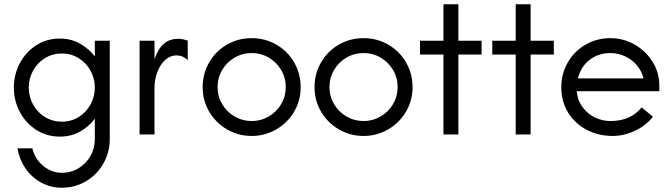

<svg xmlns="http://www.w3.org/2000/svg" viewBox="-20 -631 3154 901"><path d="M62 65H132Q144 116 183.5 148Q223 180 270 180Q313 180 348.5 158.5Q384 137 404.5 101Q425 65 425 22V-74Q399 -39 357.5 -14.5Q316 10 260 10Q199 10 150 -21.5Q101 -53 73 -106Q45 -159 45 -220Q45 -281 73 -334Q101 -387 150 -418.5Q199 -450 260 -450Q316 -450 358.5 -424.5Q401 -399 425 -366V-440H495V22Q495 84 465 136.5Q435 189 383.5 219.5Q332 250 270 250Q216 250 171 224.5Q126 199 98 157Q70 115 62 65ZM425 -220Q425 -262 405 -299Q385 -336 349.5 -358Q314 -380 270 -380Q227 -380 191.5 -358.5Q156 -337 135.5 -300Q115 -263 115 -220Q115 -177 135.5 -140Q156 -103 191.5 -81.5Q227 -60 270 -60Q314 -60 349.5 -82Q385 -104 405 -141Q425 -178 425 -220Z M635 -440H705V-354Q724 -406 751 -427.5Q778 -449 817 -449Q828 -449 839.5 -446.5Q851 -444 861 -440V-349Q838 -371 809 -371Q778 -371 754.5 -349Q731 -327 718 -292Q705 -257 705 -220V0H635Z M931 -222Q931 -285 961.5 -338Q992 -391 1045 -421.5Q1098 -452 1161 -452Q1224 -452 1277 -421.5Q1330 -391 1360.5 -338Q1391 -285 1391 -222Q1391 -159 1360 -106.5Q1329 -54 1276 -23.5Q1223 7 1161 7Q1099 7 1046 -23.5Q993 -54 962 -106.5Q931 -159 931 -222ZM1321 -222Q1321 -266 1299.5 -302.5Q1278 -339 1241.5 -360.5Q1205 -382 1161 -382Q1117 -382 1080.5 -360.5Q1044 -339 1022.5 -302.5Q1001 -266 1001 -222Q1001 -179 1022.5 -142.5Q1044 -106 1081 -84.5Q1118 -63 1161 -63Q1204 -63 1241 -84.5Q1278 -106 1299.5 -142.5Q1321 -179 1321 -222Z M1456 -222Q1456 -285 1486.5 -338Q1517 -391 1570 -421.5Q1623 -452 1686 -452Q1749 -452 1802 -421.5Q1855 -391 1885.5 -338Q1916 -285 1916 -222Q1916 -159 1885 -106.5Q1854 -54 1801 -23.5Q1748 7 1686 7Q1624 7 1571 -23.5Q1518 -54 1487 -106.5Q1456 -159 1456 -222ZM1846 -222Q1846 -266 1824.5 -302.5Q1803 -339 1766.5 -360.5Q1730 -382 1686 -382Q1642 -382 1605.5 -360.5Q1569 -339 1547.5 -302.5Q1526 -266 1526 -222Q1526 -179 1547.5 -142.5Q1569 -106 1606 -84.5Q1643 -63 1686 -63Q1729 -63 1766 -84.5Q1803 -106 1824.5 -142.5Q1846 -179 1846 -222Z M2061 -375H1951V-440H2061V-611H2131V-440H2240V-375H2131V0H2061Z M2400 -375H2290V-440H2400V-611H2470V-440H2579V-375H2470V0H2400Z M2614 -222Q2614 -285 2644.5 -338Q2675 -391 2728 -421.5Q2781 -452 2844 -452Q2905 -452 2958 -422Q3011 -392 3042.5 -341Q3074 -290 3074 -230V-203H2656L2658 -263H3000Q2992 -296 2969.5 -323.5Q2947 -351 2914 -366.5Q2881 -382 2844 -382Q2798 -382 2762 -360.5Q2726 -339 2706 -301Q2686 -263 2686 -216Q2686 -171 2708.5 -136Q2731 -101 2767.5 -82Q2804 -63 2844 -63Q2891 -63 2927.5 -78.5Q2964 -94 2991 -127L3044 -83Q3011 -41 2959 -17Q2907 7 2855 7Q2789 7 2734 -21.5Q2679 -50 2646.5 -102Q2614 -154 2614 -222Z"/></svg>

Font: Teachers[wght]
Style: Regular
Weight: 400
Designer: Alfredo Marco Pradil & Chank Diesel
Version: Version 1.000;Glyphs 3.1.2 (3151)